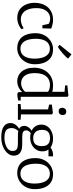

<svg xmlns="http://www.w3.org/2000/svg" viewBox="947 -1856 1179 3114"><g transform="rotate(90 1537.0 -299.5)"><path d="M26 -271Q25.5 -330.5 42.5 -384.2Q59.5 -438 94 -479.8Q128.5 -521.5 181 -545.8Q233.5 -570 304 -570Q333 -570 360.2 -564.8Q387.5 -559.5 409.2 -552.5Q431 -545.5 444 -540L440 -397H390L369 -493Q367.5 -501 354.2 -507.8Q341 -514.5 322 -518.8Q303 -523 283 -523Q231.5 -523 193.2 -496.2Q155 -469.5 133.8 -420Q112.5 -370.5 112 -302Q111.5 -237 125.2 -188.8Q139 -140.5 163.5 -109.2Q188 -78 221 -62.5Q254 -47 292 -47Q322.5 -47 350.5 -54.2Q378.5 -61.5 401.2 -72Q424 -82.5 439 -93L455 -60Q436.5 -41.5 407.2 -25.2Q378 -9 343.2 1Q308.5 11 274 11Q193 11 138 -26.5Q83 -64 54.8 -128Q26.5 -192 26 -271Z M518.5 -281Q518.5 -349.5 540.2 -403Q562 -456.5 599 -493.8Q636 -531 681.8 -550.5Q727.5 -570 775.5 -570Q865 -570 919.2 -529.8Q973.5 -489.5 998 -423Q1022.5 -356.5 1022.5 -278Q1022.5 -210 1000.8 -156.2Q979 -102.5 942 -65.2Q905 -28 859.2 -8.5Q813.5 11 765.5 11Q698.5 11 651.2 -12.2Q604 -35.5 574.8 -76Q545.5 -116.5 532 -169.2Q518.5 -222 518.5 -281ZM770.5 -41Q821 -41 857 -67Q893 -93 912.2 -144.5Q931.5 -196 931.5 -272Q931.5 -321.5 922.8 -366Q914 -410.5 895.2 -444.8Q876.5 -479 846 -498.5Q815.5 -518 771.5 -518Q720.5 -518 684.2 -492Q648 -466 628.8 -414.8Q609.5 -363.5 609.5 -287Q609.5 -237 618.5 -192.5Q627.5 -148 646.5 -113.8Q665.5 -79.5 696.2 -60.2Q727 -41 770.5 -41ZM740.5 -649H739.5L707.5 -676L862.5 -869L930.5 -814Q921 -798 897.2 -773.8Q873.5 -749.5 843.8 -723.8Q814 -698 786.2 -677.8Q758.5 -657.5 740.5 -649Z M1297.5 11Q1255 11 1215.5 -5.5Q1176 -22 1145.2 -56Q1114.5 -90 1096.5 -141.8Q1078.5 -193.5 1078.5 -264Q1078.5 -349.5 1113 -418.8Q1147.5 -488 1211.5 -529Q1275.5 -570 1363.5 -570Q1393 -570 1420 -566.8Q1447 -563.5 1469.5 -558V-756L1365.5 -766V-802L1529.5 -819H1531.5L1550.5 -805V-45H1611.5V-6Q1592 -1.5 1568 3.8Q1544 9 1515.5 9Q1495.5 9 1484.5 2Q1473.5 -5 1473.5 -34V-69Q1456 -49.5 1430.2 -31Q1404.5 -12.5 1371.2 -0.8Q1338 11 1297.5 11ZM1330.5 -52Q1362 -52 1389.5 -62.5Q1417 -73 1437.8 -88.2Q1458.5 -103.5 1469.5 -118V-486Q1461.5 -499.5 1428.2 -509.8Q1395 -520 1356.5 -520Q1303 -520 1260.5 -495Q1218 -470 1192.8 -416.5Q1167.5 -363 1166.5 -278Q1165.5 -197 1188 -147.2Q1210.5 -97.5 1248.2 -74.8Q1286 -52 1330.5 -52Z M1755 -51V-489L1677 -506V-551L1814 -567H1816L1836 -551V-50L1923 -43V0H1667V-43ZM1783.5 -661Q1756 -661 1742 -677.5Q1728 -694 1728 -718.5Q1728 -743 1743.2 -763.5Q1758.5 -784 1790.5 -784H1791.5Q1819 -784 1833 -767.5Q1847 -751 1847 -726.5Q1847 -702 1831.8 -681.5Q1816.5 -661 1784.5 -661Z M2212 270Q2147 270 2101.8 259Q2056.5 248 2028.8 228Q2001 208 1988.5 180.5Q1976 153 1976 120Q1976 87.5 1990 60.2Q2004 33 2025.5 12.5Q2047 -8 2069 -20Q2046.5 -32 2034.2 -52.5Q2022 -73 2022 -103Q2022 -128.5 2033.2 -151.5Q2044.5 -174.5 2062.5 -192.8Q2080.5 -211 2101.5 -222Q2056 -244 2028.8 -283.8Q2001.5 -323.5 2001.5 -379Q2001.5 -440 2034.2 -482.8Q2067 -525.5 2118.2 -547.8Q2169.5 -570 2224.5 -570Q2268 -570 2306.5 -560Q2345 -550 2373.5 -529Q2380.5 -535.5 2397.2 -545.2Q2414 -555 2437.2 -562.5Q2460.5 -570 2487.5 -570H2516V-496H2406.5Q2415.5 -483.5 2422 -468.5Q2428.5 -453.5 2432 -436Q2435.5 -418.5 2435.5 -399Q2435.5 -338.5 2405.2 -293.5Q2375 -248.5 2324.5 -223.8Q2274 -199 2213.5 -199Q2193.5 -199 2174.8 -201.2Q2156 -203.5 2138.5 -208Q2120.5 -194 2107.8 -175.5Q2095 -157 2095 -138Q2095 -99 2120 -84.5Q2145 -70 2205 -70H2323Q2387 -70 2427.2 -53Q2467.5 -36 2486.2 -5.2Q2505 25.5 2505 67Q2505 108 2482.5 144.5Q2460 181 2420 209.2Q2380 237.5 2326.8 253.8Q2273.5 270 2212 270ZM2217 219Q2270 219 2318.5 203.5Q2367 188 2398 159.2Q2429 130.5 2429 90Q2429 62 2420 41.8Q2411 21.5 2384 10.8Q2357 0 2303 0H2179Q2159 0 2140.5 -1.2Q2122 -2.5 2106 -6Q2086 13.5 2071.5 41Q2057 68.5 2057 104Q2057 140 2071.5 165.8Q2086 191.5 2120.8 205.2Q2155.5 219 2217 219ZM2223.5 -248Q2289 -248 2319.8 -284Q2350.5 -320 2350.5 -388Q2350.5 -434.5 2335.2 -463.8Q2320 -493 2290.5 -507Q2261 -521 2218.5 -521Q2182 -521 2152 -509.2Q2122 -497.5 2104.2 -469Q2086.5 -440.5 2086.5 -390Q2086.5 -350.5 2100.5 -318.2Q2114.5 -286 2144.8 -267Q2175 -248 2223.5 -248Z M2544.5 -281Q2544.5 -349.5 2566.2 -403Q2588 -456.5 2625 -493.8Q2662 -531 2707.8 -550.5Q2753.5 -570 2801.5 -570Q2891 -570 2945.2 -529.8Q2999.5 -489.5 3024 -423Q3048.5 -356.5 3048.5 -278Q3048.5 -210 3026.8 -156.2Q3005 -102.5 2968 -65.2Q2931 -28 2885.2 -8.5Q2839.5 11 2791.5 11Q2724.5 11 2677.2 -12.2Q2630 -35.5 2600.8 -76Q2571.5 -116.5 2558 -169.2Q2544.5 -222 2544.5 -281ZM2796.5 -41Q2847 -41 2883 -67Q2919 -93 2938.2 -144.5Q2957.5 -196 2957.5 -272Q2957.5 -321.5 2948.8 -366Q2940 -410.5 2921.2 -444.8Q2902.5 -479 2872 -498.5Q2841.5 -518 2797.5 -518Q2746.5 -518 2710.2 -492Q2674 -466 2654.8 -414.8Q2635.5 -363.5 2635.5 -287Q2635.5 -237 2644.5 -192.5Q2653.5 -148 2672.5 -113.8Q2691.5 -79.5 2722.2 -60.2Q2753 -41 2796.5 -41Z"/></g></svg>

Font: Merriweather 7pt Light
Style: Regular
Weight: 300
Designer: Eben Sorkin
Foundry: Eben Sorkin
Version: Version 2.200;gftools[0.9.31]